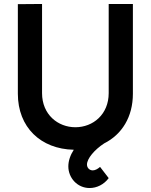

<svg xmlns="http://www.w3.org/2000/svg" viewBox="-20 -740 760 968"><path d="M432 208C468 208 504.5 190 528 158L484.5 101.5C472 112.5 459 119 447.5 119C431.5 119 418.5 106.5 418.5 89.5C418.5 60 455.5 15.5 505 -17C595 -62 650 -151 650 -267.5V-720H528V-270.5C528 -163.5 449.5 -98.5 360 -98.5C272.5 -98.5 192 -162 192 -270.5V-720L70 -719V-267.5C70 -98.5 185 11.5 352 15C334.5 42 324.5 71 324.5 99C324.5 156 369 208 432 208Z"/></svg>

Font: Eudonet
Style: Bold
Weight: 700
Designer: Mikhail Sharanda
Foundry: Mikhail Sharanda
Version: Version 4.503;Glyphs 3.1.2 (3151)